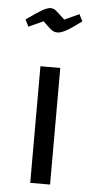

<svg xmlns="http://www.w3.org/2000/svg" viewBox="-52 -739 384 771"><g transform="rotate(5 140.0 -353.0)"><path d="M24 0ZM100 -470H180V0H100ZM97 -651 38 -624 24 -652Q69 -684 88.5 -695Q108 -706 121 -706Q132 -706 140.5 -699.5Q149 -693 179 -665L238 -692L252 -664Q212 -634 191 -622.5Q170 -611 156 -611Q143 -611 133 -618Q123 -625 97 -651Z"/></g></svg>

Font: Changa
Style: Regular
Weight: 400
Designer: Eduardo Rodriguez Tunni
Foundry: Eduardo Rodriguez Tunni
Version: Version 2.002; ttfautohint (v1.5.10-5e6f)